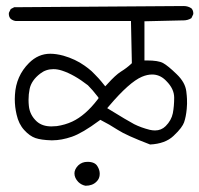

<svg xmlns="http://www.w3.org/2000/svg" viewBox="-20 -570 651 627"><path d="M147.9 -157.2Q118.2 -157.2 100.1 -173.3Q77.1 -194.3 74.2 -224.6Q73.2 -234.4 73.2 -243.7Q73.2 -262.2 76.7 -279.3Q82.5 -307.6 111.3 -329.6Q129.9 -344.2 154.3 -344.2Q168 -344.2 182.6 -339.4Q221.7 -326.7 267.1 -291.5Q282.7 -275.9 298.8 -254.9L302.2 -250L298.8 -245.1Q258.8 -192.9 215.8 -172.9Q192.4 -162.1 165.5 -158.2Q156.2 -157.2 147.9 -157.2ZM476.6 -326.7Q500.5 -326.7 519 -309.6L523.4 -305.2Q548.8 -279.8 548.8 -251Q548.8 -223.6 544.4 -200.2Q539.6 -176.8 521 -158.2Q506.8 -144 486.3 -144Q478.5 -144 469.2 -146Q440.4 -153.3 418 -164.6Q398.4 -174.8 330.1 -216.8L336.4 -224.1Q402.3 -301.8 443.4 -319.3Q460.9 -326.7 476.6 -326.7ZM407.7 -501.5 410.6 -363.8 408.2 -361.3Q393.6 -347.7 374.5 -335.9Q356.9 -324.7 330.6 -295.4L323.7 -288.1Q308.6 -307.1 301.5 -314.7Q294.4 -322.3 289.3 -327.4Q284.2 -332.5 278.8 -337.9Q267.6 -347.7 256.3 -355.5Q226.1 -377 187 -388.2Q163.6 -394.5 144 -394.5Q105 -394.5 74.7 -364.3Q32.2 -321.8 28.8 -260.3Q28.3 -253.4 28.3 -246.6Q28.3 -220.7 34.2 -195.8Q41 -165 59.1 -145.3Q77.1 -125.5 95.9 -119.1Q114.7 -112.8 147 -111.8Q148.9 -111.8 151.4 -111.8Q180.7 -111.8 214.8 -123.5Q249 -135.3 303.7 -175.8L307.6 -178.7Q337.4 -163.6 364.7 -145.8Q392.1 -127.9 470.2 -98.1Q519.5 -100.6 546.4 -126Q562.5 -141.1 570.6 -152.1Q578.6 -163.1 581.1 -170.4Q587.4 -188.5 589.8 -214.4Q590.8 -224.1 590.8 -231Q590.8 -237.8 590.6 -246.8Q590.3 -255.9 588.4 -271.5Q585 -300.8 557.1 -327.6Q528.3 -355.5 512.7 -364Q497.1 -372.6 460 -372.6H451.7V-500.5L575.2 -503.4H575.7Q577.1 -503.4 578.6 -503.4Q593.3 -503.4 605 -510.7L610.8 -522.9Q611.3 -524.4 611.3 -525.9Q611.3 -535.6 605.5 -542.5Q594.2 -550.3 580.1 -550.3L26.4 -546.4L15.1 -540.5L9.3 -528.8Q8.8 -527.3 8.8 -525.4Q8.8 -515.1 14.6 -508.8Q21.5 -502.9 30.8 -501.5ZM305.7 -2.4Q305.7 -15.1 298.3 -26.9Q290 -41.5 265.6 -41.5Q247.6 -41.5 235.4 -29.8Q223.1 -17.1 223.1 -3.9Q223.1 11.2 235.8 24.4Q246.1 34.2 259.3 36.6Q282.2 36.6 295.4 22.9Q305.7 13.2 305.7 -2.4Z"/></svg>

Font: NaikaiFont
Style: Light
Weight: 300
Version: Version 1.89